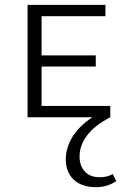

<svg xmlns="http://www.w3.org/2000/svg" viewBox="-20 -485 520 794"><path d="M461 264Q424 289 377 289Q318 289 285 258Q252 227 252 174Q252 128 278.5 83Q305 38 362 0H94V-465H416V-418H152V-256H376V-210H152V-47H436V0Q372 33 340.5 74.5Q309 116 309 162Q309 200 330.5 224Q352 248 393 248Q423 248 446 235Z"/></svg>

Font: Ysabeau SC Semilight
Style: Regular
Weight: 300
Designer: Christian Thalmann (Catharsis Fonts)
Version: Version 0.003